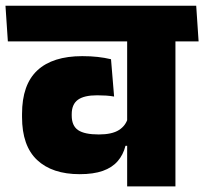

<svg xmlns="http://www.w3.org/2000/svg" viewBox="-44 -664 728 684"><path d="M581 -559.5H409V0H581ZM385 -516.5H663.5L655 -643.5H376.5ZM-16 -516.5H613.5L605 -643.5H-24.5ZM34.5 -247Q34.5 -144.5 88.2 -94Q142 -43.5 240 -43.5Q289 -43.5 322.2 -55.2Q355.5 -67 375.2 -89.8Q395 -112.5 403 -144.5H420.5L412 -245Q404.5 -216.5 379.8 -200.8Q355 -185 308 -185Q257 -185 234.2 -200.5Q211.5 -216 211.5 -252.5V-257Q211.5 -292.5 233.5 -308.5Q255.5 -324.5 302 -324.5Q319 -324.5 334 -323.5Q349 -322.5 362.5 -320L351.5 -453Q328.5 -458.5 303.8 -461.2Q279 -464 249 -464Q143.5 -464 89 -413.2Q34.5 -362.5 34.5 -258Z"/></svg>

Font: Anek Devanagari ExtraBold
Style: Regular
Weight: 800
Designer: Kailash Malviya (Devanagari) & Yesha Goshar (Latin)
Foundry: Ek Type
Version: Version 1.003